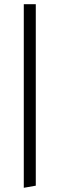

<svg xmlns="http://www.w3.org/2000/svg" viewBox="-20 -750 283 912"><path d="M93 -730H150V132L93 142Z"/></svg>

Font: Arima Madurai Light
Style: Regular
Weight: 300
Designer: Joana Correia and Natanael Gama
Foundry: NDISCOVER
Version: Version 1.020